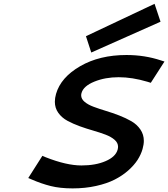

<svg xmlns="http://www.w3.org/2000/svg" viewBox="-20 -993 895 1022"><path d="M802.7 -972.7 834.5 -877.4 465.8 -713.4 437.5 -800.3ZM653.3 -700.2Q750.5 -700.2 836.9 -671.4L855.5 -665.5L782.7 -552.2L765.6 -557.6Q683.6 -582 611.8 -582Q540 -582 482.4 -558.6Q424.8 -535.2 414.1 -498.5Q412.1 -492.2 412.1 -485.4Q412.1 -466.3 430.4 -450.9Q448.7 -435.5 478.3 -424.6Q507.8 -413.6 543.5 -402.8Q579.1 -392.1 614.5 -378.4Q649.9 -364.7 679.4 -347.7Q709 -330.6 727.3 -303.7Q745.6 -276.9 745.6 -243.2Q745.6 -224.1 738.8 -199.7Q730.5 -170.4 712.2 -141.8Q693.8 -113.3 662.4 -85.4Q630.9 -57.6 590.1 -36.9Q549.3 -16.1 491.5 -3.2Q433.6 9.8 366.7 9.8Q299.8 9.8 250 -2.7Q200.2 -15.1 146.5 -38.6L130.4 -45.4L205.6 -163.6L222.7 -156.2Q334 -112.3 413.6 -112.3Q488.8 -112.3 542 -135.3Q595.2 -158.2 606 -195.8Q608.4 -205.6 608.4 -211.9Q608.4 -232.9 589.8 -249Q571.3 -265.1 541.5 -276.4Q511.7 -287.6 476.1 -297.9Q440.4 -308.1 404.5 -321Q368.7 -334 338.9 -350.1Q309.1 -366.2 290.5 -392.1Q272 -418 272 -451.2Q272 -471.2 278.3 -493.2Q303.7 -581.1 406.7 -640.6Q509.8 -700.2 653.3 -700.2Z"/></svg>

Font: Cantarell
Style: Bold Italic
Weight: 700
Italic angle: -16°
Designer: Dave Crossland
Version: Version 1.004